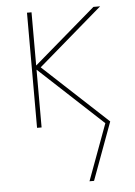

<svg xmlns="http://www.w3.org/2000/svg" viewBox="-55 -562 609 863"><g transform="rotate(-5 250.0 -130.5)"><path d="M139.6 -269.5 429.7 0 334 259.8H313.5L407.2 5.9L120.1 -260.7V0H99.6V-519.5H120.1V-279.3L399.4 -519.5H429.7Z"/></g></svg>

Font: Mgen+ 1m thin
Style: Regular
Weight: 100
Designer: [Source Han Sans]
Ryoko NISHIZUKA  (kana & ideographs); Paul D. Hunt (Latin, Greek & Cyrillic); Wenlong ZHANG  (bopomofo
Version: Version 1.059.20150602